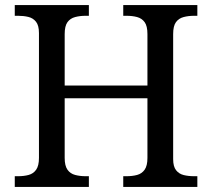

<svg xmlns="http://www.w3.org/2000/svg" viewBox="-20 -734 833 754"><path d="M38 0V-42H51Q74 -42 92.5 -47Q111 -52 122 -67.5Q133 -83 133 -114V-604Q133 -634 121.5 -648.5Q110 -663 91.5 -667.5Q73 -672 51 -672H38V-714H329V-672H316Q294 -672 275 -667Q256 -662 245 -647Q234 -632 234 -600V-398H559V-600Q559 -632 548 -647Q537 -662 518.5 -667Q500 -672 477 -672H464V-714H755V-672H742Q720 -672 701 -667Q682 -662 671 -647Q660 -632 660 -600V-109Q660 -80 671.5 -65.5Q683 -51 701.5 -46.5Q720 -42 742 -42H755V0H464V-42H477Q500 -42 518.5 -47Q537 -52 548 -67.5Q559 -83 559 -114V-348H234V-114Q234 -83 245 -67.5Q256 -52 275 -47Q294 -42 316 -42H329V0Z"/></svg>

Font: Noto Serif Bengali
Style: Regular
Weight: 400
Designer: Juan Bruce, Universal Thirst, Indian Type Foundry and the Monotype Design Team.
Foundry: Monotype Imaging Inc.
Version: Version 2.003